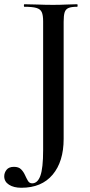

<svg xmlns="http://www.w3.org/2000/svg" viewBox="-73 -645 426 908"><path d="M292 -625Q294 -625 294 -619Q294 -613 292 -613Q264 -613 250.5 -607Q237 -601 232.5 -586Q228 -571 228 -542V12Q228 119 176 181Q124 243 28 243Q-8 243 -30.5 228.5Q-53 214 -53 189Q-53 172 -42 158Q-31 144 -7 144Q15 144 26.5 155.5Q38 167 45 182.5Q52 198 59 210Q66 222 79 222Q105 222 118 186Q131 150 131 65V-544Q131 -573 124.5 -587.5Q118 -602 99 -607.5Q80 -613 42 -613Q40 -613 40 -619Q40 -625 42 -625Q72 -625 106.5 -623.5Q141 -622 178 -622Q212 -622 240.5 -623.5Q269 -625 292 -625Z"/></svg>

Font: Cormorant Light SemiBold
Style: Regular
Weight: 600
Version: Version 4.000